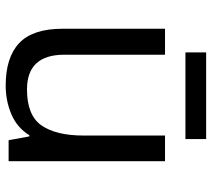

<svg xmlns="http://www.w3.org/2000/svg" viewBox="-54 -662 727 658"><g transform="rotate(90 309.0 -333.5)"><path d="M533 -536V0H461L448 -71H444Q418 -29 372 -9.5Q326 10 274 10Q177 10 128 -36.5Q79 -83 79 -185V-536H168V-191Q168 -63 287 -63Q376 -63 410.5 -113Q445 -163 445 -257V-536ZM457 -677V-606H160V-677Z"/></g></svg>

Font: Noto Serif Ottoman Siyaq
Style: Regular
Weight: 400
Designer: Sérgio Martins
Version: Version 1.005; ttfautohint (v1.8.4.7-5d5b)